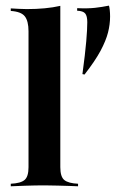

<svg xmlns="http://www.w3.org/2000/svg" viewBox="-20 -652 430 672"><path d="M275.8 -391.1 268.5 -392.7Q278.2 -464.5 281.9 -507.7Q285.5 -550.8 285.5 -574.2Q285.5 -596 278.2 -604.8Q271 -613.7 250 -614.5V-623.4Q287.9 -621.8 312.5 -624.6Q337.1 -627.4 361.3 -632.3Q362.9 -628.2 364.1 -617.3Q365.3 -606.5 365.3 -594.4Q365.3 -566.9 358.1 -538.3Q350.8 -509.7 331.9 -474.2Q312.9 -438.7 275.8 -391.1ZM17.7 0V-8.9Q52.4 -10.5 66.1 -22.2Q79.8 -33.9 79.8 -66.9V-542.7Q79.8 -578.2 66.9 -594.8Q54 -611.3 17.7 -613.7V-622.6Q32.3 -621.8 46.8 -621Q61.3 -620.2 74.2 -620.2Q107.3 -620.2 136.7 -623Q166.1 -625.8 191.1 -631.5V-66.9Q191.1 -33.1 205.2 -21.8Q219.4 -10.5 253.2 -8.9V0Q241.9 -0.8 223.4 -1.2Q204.8 -1.6 182.3 -2.4Q159.7 -3.2 137.1 -3.2Q104 -3.2 69.4 -2Q34.7 -0.8 17.7 0Z"/></svg>

Font: Playfair 144pt
Style: Bold
Weight: 700
Version: Version 2.001;gftools[0.9.30]